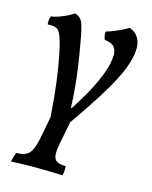

<svg xmlns="http://www.w3.org/2000/svg" viewBox="-109 -540 676 856"><g transform="rotate(15 229.0 -111.5)"><path d="M148 81Q145 -3 137.5 -79Q130 -155 119.5 -218.5Q109 -282 97 -326Q87 -362 75.5 -376Q64 -390 25 -388Q24 -399 25 -408.5Q26 -418 30 -426Q47 -428 66 -435Q85 -442 102.5 -450.5Q120 -459 130 -467Q146 -462 155 -453.5Q164 -445 170 -426.5Q176 -408 183 -372Q200 -281 210 -201Q220 -121 222 -35L204 -23Q238 -73 270.5 -129Q303 -185 324 -238.5Q345 -292 345 -333Q345 -354 333.5 -368.5Q322 -383 289 -387Q281 -404 283 -424Q301 -429 320.5 -437Q340 -445 357 -453.5Q374 -462 382 -468Q410 -458 423 -436.5Q436 -415 436 -389Q436 -358 424.5 -320Q413 -282 389.5 -236.5Q366 -191 331.5 -136.5Q297 -82 252 -17Q230 15 212 39.5Q194 64 180 81ZM25 245Q27 235 30.5 223.5Q34 212 38 202Q78 202 96 183.5Q114 165 124 115L157 -56H247L214 115Q204 165 215 183.5Q226 202 266 202Q268 212 266.5 225Q265 238 263 245Q241 244 220 243.5Q199 243 179 242.5Q159 242 140 242Q121 242 100.5 242.5Q80 243 61 243.5Q42 244 25 245Z"/></g></svg>

Font: Vollkorn
Style: Italic
Weight: 400
Italic angle: -11°
Designer: Friedrich Althausen
Foundry: Friedrich Althausen
Version: Version 5.001